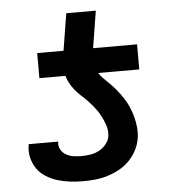

<svg xmlns="http://www.w3.org/2000/svg" viewBox="-50 -716 700 770"><g transform="rotate(-5 300.0 -330.5)"><path d="M115 -419V-520H221L245 -669H364L340 -520H517V-419ZM255 8Q228 8 202 5Q176 2 151.5 -5.5Q127 -13 105.5 -26.5Q84 -40 70 -60Q56 -80 50 -105.5Q44 -131 49 -157V-159H168V-158Q165 -142 172.5 -128Q180 -114 193.5 -106Q207 -98 222.5 -95.5Q238 -93 255 -93Q272 -93 290 -95.5Q308 -98 325 -106.5Q342 -115 354.5 -130Q367 -145 370 -162Q373 -184 367 -203.5Q361 -223 352 -241Q343 -259 331 -275Q319 -291 305.5 -305.5Q292 -320 277 -333.5Q262 -347 249.5 -362.5Q237 -378 228.5 -396Q220 -414 216.5 -434.5Q213 -455 215 -476.5Q217 -498 221 -520H340Q336 -498 336.5 -475.5Q337 -453 344.5 -434Q352 -415 366.5 -400Q381 -385 396 -370.5Q411 -356 423.5 -340Q436 -324 447.5 -306.5Q459 -289 467 -270Q475 -251 480.5 -230.5Q486 -210 488 -188.5Q490 -167 487 -145Q483 -120 471 -97Q459 -74 441 -55.5Q423 -37 400 -24.5Q377 -12 352.5 -4.5Q328 3 303.5 5.5Q279 8 255 8Z"/></g></svg>

Font: Iosevka Aile
Style: Bold Italic
Weight: 700
Italic angle: -9°
Designer: Belleve Invis
Foundry: Belleve Invis
Version: Version 28.0.1; ttfautohint (v1.8.4)